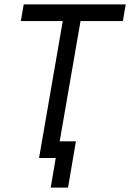

<svg xmlns="http://www.w3.org/2000/svg" viewBox="-20 -720 593 875"><path d="M158 0H234L211 135H290L326 -76H252L347 -624H540L553 -700H88L75 -624H266Z"/></svg>

Font: Fixel Text 20240404
Style: Italic
Weight: 400
Width: 4
Italic angle: -10°
Designer: AlfaBravo + MacPaw
Foundry: Kyrylo Tkachov, Marchela Mozhyna, Serhii Makarenko, Maria Weinstein, Zakhar Kryvoshyya
Version: Version 1.211;Glyphs 3.2 (3225)